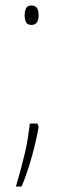

<svg xmlns="http://www.w3.org/2000/svg" viewBox="-20 -552 217 701"><path d="M70 -497Q70 -511 75 -521.5Q80 -532 95 -532Q121 -532 121 -497Q121 -461 95 -461Q80 -461 75 -471Q70 -481 70 -497ZM121 -88Q113 -42 97 17Q81 76 59 129H38Q51 85 59 54.5Q67 24 72.5 0Q78 -24 81.5 -47.5Q85 -71 89 -101H117Z"/></svg>

Font: Noto Sans Lao ExtraCondensed Thin
Style: Regular
Weight: 100
Width: 2
Designer: Monotype Design Team
Foundry: Monotype Imaging Inc.
Version: Version 2.003; ttfautohint (v1.8.4.7-5d5b)